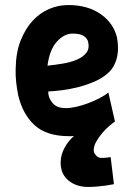

<svg xmlns="http://www.w3.org/2000/svg" viewBox="-20 -529 547 760"><path d="M435 -48Q426 -42 412 -30Q398 -18 384.5 -2Q371 14 361 31.5Q351 49 351 66Q351 76 360 86Q369 96 380 96Q382 96 388.5 96Q395 96 402 95Q410 94 418 93L431 200Q414 203 396 206Q381 208 363 209.5Q345 211 329 211Q282 211 251 185.5Q220 160 220 115Q220 85 235 57Q250 29 273 9Q268 10 263 10Q258 10 253 10Q165 10 117.5 -33Q70 -76 52 -152Q47 -177 44 -204Q41 -231 42 -257Q43 -321 61.5 -368Q80 -415 109 -446.5Q138 -478 174.5 -493.5Q211 -509 250 -509Q327 -509 378 -473.5Q429 -438 443 -381Q446 -365 447 -346Q448 -327 444.5 -308.5Q441 -290 432.5 -272.5Q424 -255 409 -241Q386 -220 355 -206.5Q324 -193 291 -184.5Q258 -176 226.5 -172Q195 -168 171 -167Q170 -144 187 -122.5Q204 -101 240 -101Q259 -101 283 -106.5Q307 -112 330.5 -121Q354 -130 375 -141Q396 -152 409 -163ZM267 -396Q234 -396 205 -364Q176 -332 168 -269Q196 -272 227 -277Q258 -282 282.5 -292Q307 -302 321 -319Q335 -336 329 -363Q325 -378 311 -387Q297 -396 267 -396Z"/></svg>

Font: Panefresco 999wt
Style: Regular
Weight: 900
Version: Version 1.001